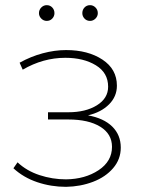

<svg xmlns="http://www.w3.org/2000/svg" viewBox="-20 -719 559 744"><path d="M448 -147Q448 -102 418.5 -67.5Q389 -33 340.5 -14.5Q292 4 236 5Q178 5 124.5 -13Q71 -31 32 -67L48 -90Q83 -57 133 -40.5Q183 -24 236 -24Q310 -25 362 -59.5Q414 -94 414 -150Q414 -200 368.5 -228Q323 -256 245 -256H166V-284H245Q312 -284 355.5 -311Q399 -338 399 -383Q399 -437 351.5 -466Q304 -495 233 -495Q147 -495 68 -449L56 -476Q99 -500 145.5 -512.5Q192 -525 236 -525Q321 -525 377 -488Q433 -451 433 -387Q433 -345 402.5 -314.5Q372 -284 321 -272Q382 -261 415 -228.5Q448 -196 448 -147ZM131 -668Q131 -681 140 -690Q149 -699 161 -699Q174 -699 182.5 -690Q191 -681 191 -668Q191 -656 182.5 -647Q174 -638 161 -638Q149 -638 140 -647Q131 -656 131 -668ZM299 -668Q299 -681 307.5 -690Q316 -699 329 -699Q341 -699 350 -690Q359 -681 359 -668Q359 -656 350 -647Q341 -638 329 -638Q316 -638 307.5 -647Q299 -656 299 -668Z"/></svg>

Font: Montserrat Alternates ExLight
Style: Regular
Weight: 275
Designer: Julieta Ulanovsky
Foundry: Julieta Ulanovsky
Version: Version 7.200